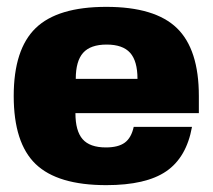

<svg xmlns="http://www.w3.org/2000/svg" viewBox="-20 -530 620 560"><path d="M200 -200Q200 -148 221 -124Q242 -100 289 -100Q325 -100 344 -114Q363 -128 370 -160H540Q524 -71 465 -30.5Q406 10 290 10Q148 10 84 -51.5Q20 -113 20 -250Q20 -386 84 -448Q148 -510 290 -510Q432 -510 496 -448Q560 -386 560 -250V-200ZM201 -300H381Q381 -352 359.5 -376Q338 -400 291 -400Q244 -400 222.5 -376Q201 -352 201 -300Z"/></svg>

Font: Fivo Sans Modern Heavy
Style: Regular
Weight: 900
Designer: Alexander Slobzheninov
Foundry: Alexander Slobzheninov
Version: 1.0